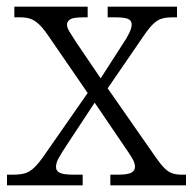

<svg xmlns="http://www.w3.org/2000/svg" viewBox="-20 -556 579 576"><path d="M1 0V-32H19Q42 -32 56 -36.5Q70 -41 83 -53.5Q96 -66 112 -89L243 -277L122 -453Q108 -473 96 -484Q84 -495 71.5 -499.5Q59 -504 41 -504H23V-536H243V-504H231Q200 -504 190.5 -498Q181 -492 181 -482Q181 -473 188.5 -461Q196 -449 208 -430L282 -321L347 -422Q360 -441 367.5 -456.5Q375 -472 375 -482Q375 -495 363.5 -499.5Q352 -504 326 -504H303V-536H511V-504H498Q478 -504 465 -500Q452 -496 439.5 -484Q427 -472 410 -447L303 -291L448 -83Q462 -63 473.5 -51.5Q485 -40 497 -36Q509 -32 525 -32H538V0H311V-32H334Q363 -32 374 -38Q385 -44 385 -56Q385 -66 377.5 -79.5Q370 -93 351 -120L264 -248L177 -116Q166 -99 157 -83.5Q148 -68 148 -55Q148 -43 159.5 -37.5Q171 -32 201 -32H228V0Z"/></svg>

Font: Noto Serif Kannada Light
Style: Regular
Weight: 300
Version: Version 2.003